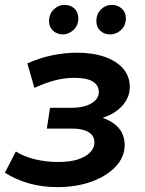

<svg xmlns="http://www.w3.org/2000/svg" viewBox="-34 -758 594 787"><path d="M201 9Q80 9 -14 -50L31 -137Q64 -116 109.5 -105Q155 -94 205 -94Q251 -94 283.5 -104Q316 -114 334.5 -132.5Q353 -151 353 -174Q353 -202 329 -216.5Q305 -231 261 -231H158L171 -316H257Q309 -316 340 -334Q371 -352 371 -381Q371 -409 346 -424Q321 -439 271 -439Q231 -439 192.5 -429Q154 -419 107 -398L78 -498Q129 -521 181 -531.5Q233 -542 282 -542Q346 -542 395 -525Q444 -508 471 -476.5Q498 -445 498 -402Q498 -366 476.5 -336Q455 -306 417 -287Q379 -268 328 -263L325 -287Q395 -281 436 -249Q477 -217 477 -164Q477 -115 441 -76Q405 -37 342.5 -14Q280 9 201 9ZM417 -617Q393 -617 377 -632Q361 -647 361 -671Q361 -701 380 -719.5Q399 -738 425 -738Q448 -738 465 -723Q482 -708 482 -683Q482 -654 462.5 -635.5Q443 -617 417 -617ZM224 -617Q200 -617 183.5 -632Q167 -647 167 -671Q167 -701 186.5 -719.5Q206 -738 230 -738Q255 -738 271 -723Q287 -708 287 -683Q287 -654 267.5 -635.5Q248 -617 224 -617Z"/></svg>

Font: MOST Montserrat SemiBold
Style: Italic
Weight: 600
Italic angle: -11.3°
Designer: Julieta Ulanovsky
Foundry: Julieta Ulanovsky
Version: Version 8.000;March 11, 2024;FontCreator 15.0.0.2926 64-bit